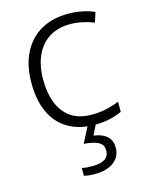

<svg xmlns="http://www.w3.org/2000/svg" viewBox="-118 -615 711 928"><g transform="rotate(-15 238.0 -151.0)"><path d="M301 10Q224 10 169 -22.5Q114 -55 85.5 -116Q57 -177 57 -263Q57 -353 89.5 -415.5Q122 -478 179 -510Q236 -542 313 -542Q351 -542 385 -535Q419 -528 445 -516L429 -467Q402 -478 371 -484.5Q340 -491 312 -491Q249 -491 205.5 -463.5Q162 -436 139 -385Q116 -334 116 -264Q116 -198 136 -147.5Q156 -97 196.5 -69Q237 -41 301 -41Q341 -41 375.5 -49Q410 -57 438 -69V-18Q412 -6 378.5 2Q345 10 301 10ZM370 142Q370 187 335.5 213.5Q301 240 240 240Q223 240 209.5 238.5Q196 237 186 234V195Q197 198 211 199Q225 200 241 200Q278 200 300 186.5Q322 173 322 143Q322 114 296.5 101Q271 88 225 85L269 0H310L281 59Q307 62 327.5 72Q348 82 359 99.5Q370 117 370 142Z"/></g></svg>

Font: Noto Sans Hebrew Light
Style: Regular
Weight: 300
Designer: Monotype Design Team
Foundry: Monotype Imaging Inc.
Version: Version 2.003